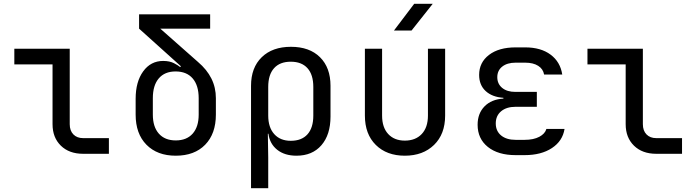

<svg xmlns="http://www.w3.org/2000/svg" viewBox="-20 -805 3640 1005"><path d="M415 0Q342 0 298.5 -42.5Q255 -85 255 -155V-468H55V-550H345V-155Q345 -121 364 -101.5Q383 -82 415 -82H550V0Z M900 10Q803 10 746.5 -47.5Q690 -105 690 -205V-288Q690 -377 729.5 -431.5Q769 -486 834 -486Q868 -486 891 -474Q914 -462 923 -454L927 -458L708 -655V-730H1080V-655H819L1016 -481Q1063 -441 1086.5 -394Q1110 -347 1110 -291V-205Q1110 -105 1054 -47.5Q998 10 900 10ZM900 -70Q957 -70 988.5 -105.5Q1020 -141 1020 -205V-291Q1020 -358 988.5 -394.5Q957 -431 899 -431Q842 -431 811 -394.5Q780 -358 780 -291V-205Q780 -141 811.5 -105.5Q843 -70 900 -70Z M1294 180V-356Q1294 -451 1350 -505.5Q1406 -560 1503 -560Q1600 -560 1655 -505.5Q1710 -451 1710 -356V-195Q1710 -100 1662.5 -45Q1615 10 1532 10Q1470 10 1431 -21Q1392 -52 1385 -105H1382L1384 20V180ZM1502 -68Q1559 -68 1589.5 -102Q1620 -136 1620 -200V-350Q1620 -414 1589.5 -448Q1559 -482 1502 -482Q1445 -482 1414.5 -448Q1384 -414 1384 -350V-200Q1384 -138 1415.5 -103Q1447 -68 1502 -68Z M2099 10Q2004 10 1947 -46.5Q1890 -103 1890 -200V-550H1980V-200Q1980 -138 2012 -103.5Q2044 -69 2099 -69Q2155 -69 2187.5 -103.5Q2220 -138 2220 -200V-550H2310V-200Q2310 -103 2252 -46.5Q2194 10 2099 10ZM2042 -645 2148 -785H2245L2134 -645Z M2726 7H2679Q2587 7 2533.5 -36Q2480 -79 2480 -152Q2480 -211 2516 -248Q2552 -285 2615 -289V-293Q2556 -297 2522 -328.5Q2488 -360 2488 -413Q2488 -478 2539.5 -517.5Q2591 -557 2679 -557H2729Q2811 -557 2862 -519Q2913 -481 2923 -415H2828Q2823 -444 2797 -460.5Q2771 -477 2729 -477H2679Q2635 -477 2609 -456.5Q2583 -436 2583 -401Q2583 -366 2608.5 -345Q2634 -324 2677 -324H2790V-246H2679Q2631 -246 2603 -222.5Q2575 -199 2575 -159Q2575 -119 2603 -96Q2631 -73 2679 -73H2726Q2773 -73 2803 -89Q2833 -105 2840 -130H2935Q2925 -67 2869 -30Q2813 7 2726 7Z M3415 0Q3342 0 3298.5 -42.5Q3255 -85 3255 -155V-468H3055V-550H3345V-155Q3345 -121 3364 -101.5Q3383 -82 3415 -82H3550V0Z"/></svg>

Font: Liga JetBrainsMono Nerd Font
Style: Regular
Weight: 400
Designer: Philipp Nurullin, Konstantin Bulenkov
Foundry: JetBrains
Version: Version 2.225; ttfautohint (v1.8.3)